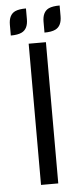

<svg xmlns="http://www.w3.org/2000/svg" viewBox="-53 -757 337 785"><g transform="rotate(-5 115.5 -365.0)"><path d="M153.8 -2.4H83V-582H153.8ZM13.2 -621.6V-666Q13.2 -706.5 39.6 -719.2Q55.7 -726.6 84.5 -726.6V-682.6Q84.5 -642.1 58.1 -629.4Q42 -621.6 13.2 -621.6ZM151.4 -621.6V-666Q151.4 -706.5 177.7 -719.2Q193.8 -726.6 222.7 -726.6V-682.6Q222.7 -642.1 196.3 -629.4Q180.2 -621.6 151.4 -621.6Z"/></g></svg>

Font: Greenwashing Machine
Style: Regular
Weight: 400
Designer: Tup Wanders
Foundry: Free font, DO NOT SELL
Version: Version 1.00;August 10, 2023;FontCreator 11.5.0.2430 64-bit